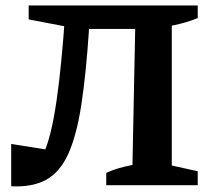

<svg xmlns="http://www.w3.org/2000/svg" viewBox="-20 -678 775 703"><path d="M21 4V-151L177 -126L117 -79Q137 -103 151.5 -146Q166 -189 177 -248.5Q188 -308 196.5 -381.5Q205 -455 212 -540L215 -582L85 -607V-658H704V-612Q685 -604 662 -597Q639 -590 609 -584V-72L704 -51V0H369V-45Q393 -56 416 -62.5Q439 -69 465 -74L475 -572H306Q295 -405 277.5 -292.5Q260 -180 229.5 -113.5Q199 -47 148.5 -19.5Q98 8 21 4Z"/></svg>

Font: Piazzolla 24pt
Style: Bold
Weight: 700
Designer: Juan Pablo del Peral
Foundry: Huerta Tipografica
Version: Version 2.005